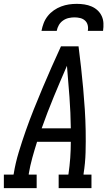

<svg xmlns="http://www.w3.org/2000/svg" viewBox="-46 -975 566 995"><path d="M-26 0V-70H24L25 -74Q34 -130 51 -186Q68 -242 87.5 -297.5Q107 -353 129 -408Q151 -463 174 -517.5Q197 -572 221 -626.5Q245 -681 270 -735H361Q368 -681 374 -626.5Q380 -572 385 -517.5Q390 -463 393.5 -408Q397 -353 398 -297.5Q399 -242 397.5 -186Q396 -130 387 -74V-70H428V0H258V-70H308L309 -74Q315 -115 318 -156.5Q321 -198 321 -240H146Q133 -199 121.5 -157.5Q110 -116 103 -74V-70H144V0ZM321 -310Q320 -391 314 -472Q308 -553 301 -634Q266 -554 232.5 -473Q199 -392 170 -310ZM169 -815Q173 -836 180.5 -855.5Q188 -875 201.5 -892Q215 -909 233 -921.5Q251 -934 271 -941.5Q291 -949 311 -952Q331 -955 352 -955Q372 -955 391.5 -952Q411 -949 428.5 -941.5Q446 -934 459.5 -921.5Q473 -909 481 -892Q489 -875 490 -855Q491 -835 488 -815H409Q412 -830 408.5 -844.5Q405 -859 394.5 -868.5Q384 -878 369.5 -881.5Q355 -885 340 -885Q325 -885 309.5 -881.5Q294 -878 280.5 -868.5Q267 -859 259 -845Q251 -831 248 -815Z"/></svg>

Font: Iosevka Curly Slab Oblique
Style: Regular
Weight: 400
Italic angle: -9°
Monospace: yes
Designer: Belleve Invis
Foundry: Belleve Invis
Version: Version 11.1.0; ttfautohint (v1.8.3)